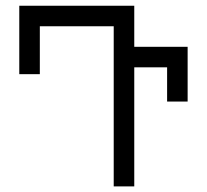

<svg xmlns="http://www.w3.org/2000/svg" viewBox="-20 -665 738 685"><path d="M459 0H385.7V-571.3H122.1V-400.4H48.8V-644.5H459V-498H649.4V-302.7H576.2V-424.8H459Z"/></svg>

Font: Catrinity
Style: Regular
Weight: 400
Designer: Alexander Lange
Foundry: High-Logic / Made with FontCreator
Version: Version 2.090;May 20, 2024;FontCreator 15.0.0.2974 64-bit